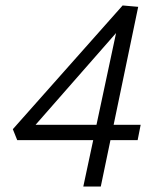

<svg xmlns="http://www.w3.org/2000/svg" viewBox="-20 -683 557 703"><path d="M486 -658 349 0H285L415 -609L447 -610L83 -195L67 -226H495L484 -170H43L27 -210L429 -663Z"/></svg>

Font: Ysabeau Office
Style: Italic
Weight: 400
Italic angle: -12°
Designer: Christian Thalmann (Catharsis Fonts)
Version: Version 2.001;gftools[0.9.30]; featfreeze: tnum,lnum,ss02